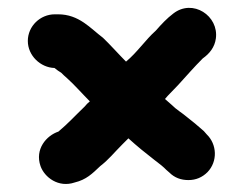

<svg xmlns="http://www.w3.org/2000/svg" viewBox="-20 -557 614 483"><path d="M50 -454C50 -417 82 -387 117 -386C123 -381 129 -377 134 -374C138 -370 143 -365 149 -360C165 -346 189 -319 206 -302C201 -298 197 -294 193 -289C168 -265 151 -246 127 -226C97 -216 67 -182 82 -139C92 -111 127 -84 168 -98C197 -105 212 -120 232 -139C255 -157 265 -171 288 -194L303 -209C325 -189 346 -172 368 -155L386 -141C391 -137 395 -133 398 -130L406 -123C419 -110 435 -104 454 -104C473 -104 489 -111 502 -124C528 -151 526 -194 500 -219L493 -227C486 -233 479 -239 471 -246L451 -262C437 -274 425 -280 411 -294L395 -308L402 -316C411 -325 419 -334 428 -343C450 -367 468 -388 490 -410C507 -422 520 -438 523 -460C531 -517 465 -561 416 -523C400 -511 386 -496 372 -480C346 -457 325 -425 297 -402C281 -418 254 -448 239 -462C207 -486 179 -521 126 -521H118C81 -521 50 -491 50 -454Z"/></svg>

Font: Electronic
Style: UltThk
Weight: 900
Version: Version 1.011